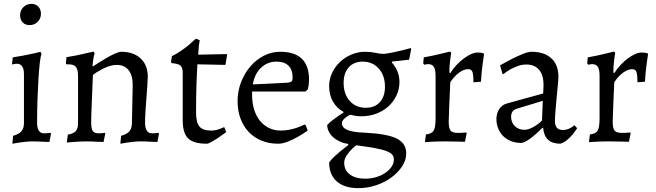

<svg xmlns="http://www.w3.org/2000/svg" viewBox="-20 -732 3398 994"><path d="M133 -602Q111 -602 97.5 -616Q84 -630 84 -653Q84 -678 101 -695Q118 -712 143 -712Q164 -712 178 -698Q192 -684 192 -661Q192 -636 175 -619Q158 -602 133 -602ZM48 -29Q78 -37 91 -52.5Q104 -68 104 -94V-348Q104 -402 67 -402Q60 -402 50 -400Q46 -399 42 -398L46 -435Q71 -439 96.5 -443.5Q122 -448 143 -453Q168 -458 190 -464L195 -452Q190 -441 186 -406.5Q182 -372 179 -323Q176 -274 174 -215.5Q172 -157 172 -98Q172 -42 207 -42Q212 -42 218 -42Q224 -42 229 -43Q235 -43 242 -44L244 -40L236 3Q221 3 205 2Q191 1 176 0.5Q161 0 147 0Q131 0 113 2Q95 4 80 6Q62 9 44 12Z M607 -29Q637 -37 650 -52.5Q663 -68 663 -94L667 -292Q667 -342 645.5 -369Q624 -396 584 -396Q566 -396 547 -390Q528 -384 511.5 -375.5Q495 -367 481.5 -358.5Q468 -350 461 -344Q460 -318 458.5 -282Q457 -246 455.5 -210Q454 -174 453 -143.5Q452 -113 452 -98Q452 -67 460 -54.5Q468 -42 488 -42Q493 -42 499 -42Q505 -42 510 -43Q516 -43 523 -44L525 -40L516 3Q500 3 484 2Q470 1 454.5 0.5Q439 0 425 0Q409 0 391.5 1Q374 2 360 3Q342 5 326 6L331 -35Q360 -40 372 -53Q384 -66 384 -94V-338Q384 -372 373 -385.5Q362 -399 335 -399H324L321 -403L324 -436Q350 -440 375 -445Q400 -450 420 -455Q443 -460 464 -465L470 -457Q467 -448 465 -437Q463 -428 461.5 -416Q460 -404 459 -391L461 -388Q470 -394 489.5 -406.5Q509 -419 531.5 -432Q554 -445 575 -454.5Q596 -464 608 -464Q671 -464 708 -429.5Q745 -395 745 -335Q745 -322 743 -291.5Q741 -261 738 -225Q735 -189 733 -154.5Q731 -120 731 -98Q731 -42 766 -42Q771 -42 777 -42Q783 -42 788 -43Q794 -43 801 -44L803 -40L795 3Q780 3 764 2Q750 1 735 0.5Q720 0 706 0Q690 0 672 2Q654 4 639 6Q621 9 603 12Z M926 -355Q926 -382 914 -392.5Q902 -403 869 -405L865 -411L870 -441Q894 -453 916.5 -468.5Q939 -484 956 -498Q976 -515 994 -532L1014 -524Q1012 -516 1011 -505Q1009 -495 1008.5 -481Q1008 -467 1006 -449L1153 -452L1156 -449L1147 -396L1002 -399Q999 -351 997 -289Q995 -227 995 -149Q995 -98 1012.5 -77Q1030 -56 1073 -56Q1085 -56 1097 -58.5Q1109 -61 1119 -65Q1130 -69 1141 -74L1151 -48Q1128 -31 1109 -18Q1092 -7 1075.5 2.5Q1059 12 1050 12Q982 12 954 -15.5Q926 -43 926 -109Z M1470 -304Q1485 -306 1490 -311Q1495 -316 1495 -331Q1495 -371 1473.5 -392Q1452 -413 1412 -413Q1365 -413 1331.5 -381.5Q1298 -350 1289 -295ZM1285 -258V-242Q1285 -200 1295.5 -165.5Q1306 -131 1325.5 -107Q1345 -83 1372.5 -69.5Q1400 -56 1433 -56Q1456 -56 1478.5 -60.5Q1501 -65 1518 -71Q1538 -78 1556 -87L1562 -85L1573 -56Q1546 -37 1519 -22Q1496 -9 1469.5 1.5Q1443 12 1420 12Q1373 12 1334 -4Q1295 -20 1267.5 -49Q1240 -78 1225 -118.5Q1210 -159 1210 -209Q1210 -260 1228 -306.5Q1246 -353 1276 -388Q1306 -423 1346 -443.5Q1386 -464 1431 -464Q1580 -464 1580 -319Q1579 -298 1578 -291.5Q1577 -285 1574 -270L1561 -258Z M1850 -130Q1836 -130 1822 -132Q1808 -134 1792 -138Q1750 -115 1750 -94Q1750 -71 1779 -59Q1808 -47 1870 -45Q1986 -39 2034.5 -14.5Q2083 10 2083 62Q2083 97 2062 129Q2041 161 2006.5 186.5Q1972 212 1927.5 227Q1883 242 1835 242Q1763 242 1723.5 207Q1684 172 1684 109Q1696 92 1713 76.5Q1730 61 1746 48Q1764 33 1783 19V13Q1760 10 1740 1Q1720 -8 1705.5 -21Q1691 -34 1682.5 -50.5Q1674 -67 1674 -85Q1685 -97 1700 -108.5Q1715 -120 1728 -129Q1743 -140 1758 -149V-153Q1723 -172 1703.5 -206.5Q1684 -241 1684 -286Q1684 -322 1699 -354Q1714 -386 1739.5 -410.5Q1765 -435 1799 -449.5Q1833 -464 1870 -464Q1899 -464 1923.5 -458.5Q1948 -453 1968 -453Q1987 -455 2011 -460Q2035 -465 2056 -470Q2081 -476 2106 -483L2109 -479L2098 -423Q2085 -422 2071 -420Q2059 -418 2043.5 -416.5Q2028 -415 2012 -414L2008 -409Q2048 -364 2048 -308Q2048 -270 2032.5 -237.5Q2017 -205 1990.5 -181Q1964 -157 1928 -143.5Q1892 -130 1850 -130ZM1874 -174Q1920 -174 1946.5 -203Q1973 -232 1973 -283Q1973 -341 1941 -377Q1909 -413 1858 -413Q1812 -413 1785.5 -383.5Q1759 -354 1759 -303Q1759 -245 1790.5 -209.5Q1822 -174 1874 -174ZM1872 193Q1901 193 1927.5 185Q1954 177 1974.5 163Q1995 149 2007 131.5Q2019 114 2019 94Q2019 79 2011 69Q2003 59 1981.5 50.5Q1960 42 1922 35Q1884 28 1824 20Q1806 34 1793 49Q1781 62 1771.5 78Q1762 94 1762 111Q1762 149 1791 171Q1820 193 1872 193Z M2185 -36Q2215 -39 2225 -55.5Q2235 -72 2235 -119V-339Q2235 -372 2226 -386Q2217 -400 2197 -400Q2190 -400 2182 -398Q2178 -397 2176 -397L2171 -404L2174 -435Q2197 -439 2220.5 -444Q2244 -449 2264 -454Q2287 -459 2309 -465L2316 -459Q2313 -443 2311 -425Q2309 -410 2307.5 -391.5Q2306 -373 2307 -356L2311 -353Q2326 -377 2344.5 -396.5Q2363 -416 2382 -430Q2401 -444 2419 -452Q2437 -460 2452 -460Q2466 -460 2476 -458Q2480 -457 2483 -456L2486 -452L2479 -403Q2476 -382 2473.5 -357Q2471 -332 2470 -309L2431 -306Q2431 -347 2425.5 -360.5Q2420 -374 2404 -374Q2382 -374 2357 -356Q2332 -338 2311 -306Q2309 -254 2307 -212Q2306 -194 2305.5 -176Q2305 -158 2304.5 -143Q2304 -128 2303.5 -117Q2303 -106 2303 -102Q2303 -68 2312.5 -56Q2322 -44 2351 -44Q2356 -44 2363.5 -44Q2371 -44 2378 -45Q2386 -45 2395 -46L2396 -42L2387 2Q2369 2 2351 1Q2335 1 2317 0.5Q2299 0 2285 0Q2262 0 2243 0.5Q2224 1 2210 2Q2193 3 2180 4L2185 -36Z M2794 -292Q2794 -343 2771 -370.5Q2748 -398 2706 -398Q2681 -398 2660 -390Q2639 -382 2622 -373Q2603 -362 2586 -348L2581 -351L2569 -394Q2603 -413 2634 -429Q2660 -442 2687.5 -453Q2715 -464 2732 -464Q2798 -464 2834.5 -430Q2871 -396 2871 -335Q2871 -321 2868 -292Q2865 -263 2862 -228.5Q2859 -194 2856 -160.5Q2853 -127 2853 -105Q2853 -59 2894 -59Q2906 -59 2917 -62.5Q2928 -66 2936 -71Q2946 -76 2954 -84L2968 -68Q2956 -50 2943 -34Q2931 -20 2915.5 -7Q2900 6 2881 12Q2799 12 2792 -69L2788 -70Q2752 -34 2722.5 -13Q2693 8 2678 8Q2650 8 2626.5 -1Q2603 -10 2586 -26.5Q2569 -43 2559.5 -66Q2550 -89 2550 -116Q2550 -145 2564.5 -167Q2579 -189 2603 -196L2792 -248ZM2790 -210 2655 -169Q2626 -160 2626 -127Q2626 -98 2645.5 -79Q2665 -60 2695 -60Q2714 -60 2739.5 -73.5Q2765 -87 2786 -108Z M3034 -36Q3064 -39 3074 -55.5Q3084 -72 3084 -119V-339Q3084 -372 3075 -386Q3066 -400 3046 -400Q3039 -400 3031 -398Q3027 -397 3025 -397L3020 -404L3023 -435Q3046 -439 3069.5 -444Q3093 -449 3113 -454Q3136 -459 3158 -465L3165 -459Q3162 -443 3160 -425Q3158 -410 3156.5 -391.5Q3155 -373 3156 -356L3160 -353Q3175 -377 3193.5 -396.5Q3212 -416 3231 -430Q3250 -444 3268 -452Q3286 -460 3301 -460Q3315 -460 3325 -458Q3329 -457 3332 -456L3335 -452L3328 -403Q3325 -382 3322.5 -357Q3320 -332 3319 -309L3280 -306Q3280 -347 3274.5 -360.5Q3269 -374 3253 -374Q3231 -374 3206 -356Q3181 -338 3160 -306Q3158 -254 3156 -212Q3155 -194 3154.5 -176Q3154 -158 3153.5 -143Q3153 -128 3152.5 -117Q3152 -106 3152 -102Q3152 -68 3161.5 -56Q3171 -44 3200 -44Q3205 -44 3212.5 -44Q3220 -44 3227 -45Q3235 -45 3244 -46L3245 -42L3236 2Q3218 2 3200 1Q3184 1 3166 0.5Q3148 0 3134 0Q3111 0 3092 0.5Q3073 1 3059 2Q3042 3 3029 4L3034 -36Z"/></svg>

Font: Alegreya
Style: Regular
Weight: 400
Designer: Juan Pablo del Peral
Foundry: Juan Pablo del Peral
Version: Version 1.003